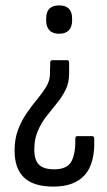

<svg xmlns="http://www.w3.org/2000/svg" viewBox="-20 -515 398 711"><path d="M229 -292Q236 -292 236 -283V-242Q236 -209 223 -182.5Q210 -156 190.5 -132.5Q171 -109 152 -84.5Q133 -60 120 -30Q107 0 107 38Q107 78 124.5 95Q142 112 181 112Q228 112 244 83.5Q260 55 259 -1Q259 -11 266 -11H321Q329 -11 329 0Q332 91 293.5 133.5Q255 176 178 176Q104 176 69 142.5Q34 109 34 43Q34 -1 47 -35Q60 -69 79.5 -97Q99 -125 118.5 -148.5Q138 -172 151.5 -194.5Q165 -217 165 -241L166 -283Q166 -292 173 -292ZM199 -495Q247 -495 247 -447V-438Q247 -416 235 -403Q223 -390 199 -390Q175 -390 163 -403Q151 -416 151 -438V-447Q151 -495 199 -495Z"/></svg>

Font: Sofia Sans Cond
Style: Regular
Weight: 400
Width: 3
Designer: Botio Nikoltchev, Ani Petrova
Foundry: lettersoup
Version: Version 4.100; ttfautohint (v1.8.3)